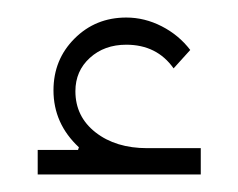

<svg xmlns="http://www.w3.org/2000/svg" viewBox="-20 -772 271 219"><path d="M23 -601H69L70 -604Q41 -631 41 -669Q41 -704 65 -728Q89 -752 124 -752Q145 -752 164.5 -742Q184 -732 197 -715L178 -694Q159 -721 124 -721Q99 -721 82.5 -706Q66 -691 66 -668Q66 -639 89 -621Q112 -603 148 -603H209V-573H23Z"/></svg>

Font: IBM Plex Sans Arabic ExtLt
Style: Regular
Weight: 200
Designer: Mike Abbink, Paul van der Laan, Pieter van Rosmalen, Wael Morcos, Khajak Apelian
Foundry: Bold Monday
Version: Version 1.2